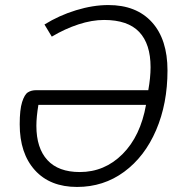

<svg xmlns="http://www.w3.org/2000/svg" viewBox="-20 -730 705 760"><path d="M58 -238Q58 -296 67.5 -326Q77 -356 90.5 -364.5Q104 -373 123 -373H567Q576 -423 576 -464Q576 -556 531 -603.5Q486 -651 392 -651Q344 -651 290.5 -633.5Q237 -616 185 -585L156 -633Q214 -669 281 -689.5Q348 -710 409 -710Q520 -710 581.5 -642Q643 -574 643 -451Q643 -320 598 -215Q553 -110 471.5 -50Q390 10 285 10Q178 10 118 -56.5Q58 -123 58 -238ZM558 -315H132Q124 -267 124 -232Q124 -144 167.5 -96.5Q211 -49 296 -49Q394 -49 465 -120Q536 -191 558 -315Z"/></svg>

Font: Niramit Light
Style: Italic
Weight: 300
Italic angle: -10°
Designer: Katatrad Aksorn Co.,Ltd.
Foundry: Cadson Demak Co.,Ltd.
Version: Version 1.000; ttfautohint (v1.6)